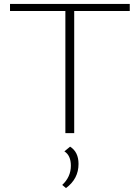

<svg xmlns="http://www.w3.org/2000/svg" viewBox="-20 -678 706 978"><path d="M641 -658V-622H358V0H313V-622H31V-658ZM337 69Q380 96 380 157Q380 233 316 280L297 264Q341 223 341 166Q341 114 308 93Z"/></svg>

Font: EauTest Light
Style: Regular
Weight: 300
Designer: Christian Thalmann (Catharsis Fonts)
Version: Version 0.001;PS 000.001;hotconv 1.0.88;makeotf.lib2.5.64775